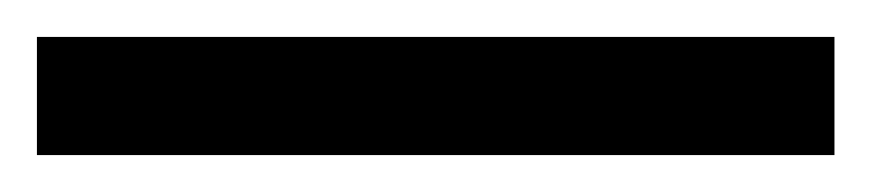

<svg xmlns="http://www.w3.org/2000/svg" viewBox="-24 -844 472 104"><path d="M428 -760H-4V-824H428Z"/></svg>

Font: Noto Sans Display ExtraCondensed
Style: Regular
Weight: 400
Width: 2
Version: Version 2.003